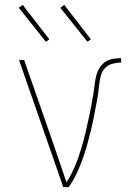

<svg xmlns="http://www.w3.org/2000/svg" viewBox="-20 -766 540 786"><path d="M261 0H239L58 -520H79L200 -173Q213 -135 226 -96.5Q239 -58 252 -20Q263 -35 271 -51.5Q279 -68 286.5 -85Q294 -102 300 -119.5Q306 -137 311.5 -155Q317 -173 322 -191Q327 -209 331 -227Q335 -245 339 -263Q343 -281 347 -299Q351 -317 354 -335.5Q357 -354 360.5 -372Q364 -390 366 -408.5Q368 -427 371.5 -445.5Q375 -464 383.5 -481Q392 -498 406.5 -509.5Q421 -521 439.5 -524.5Q458 -528 476 -528V-510Q458 -510 440 -505Q422 -500 409.5 -486.5Q397 -473 392.5 -455Q388 -437 386 -418.5Q384 -400 381.5 -382Q379 -364 375.5 -346Q372 -328 368.5 -310Q365 -292 361.5 -274Q358 -256 353.5 -238Q349 -220 344.5 -202.5Q340 -185 335 -167Q330 -149 324 -131.5Q318 -114 311.5 -97Q305 -80 297.5 -63.5Q290 -47 281 -31Q272 -15 261 0ZM338 -595 227 -734 243 -746 352 -605ZM168 -595 57 -734 73 -746 182 -605Z"/></svg>

Font: Iosevka Thin
Style: Regular
Weight: 100
Monospace: yes
Designer: Belleve Invis
Foundry: Belleve Invis
Version: Version 32.5.0; ttfautohint (v1.8.4)